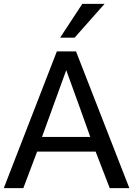

<svg xmlns="http://www.w3.org/2000/svg" viewBox="-24 -978 728 998"><path d="M363.8 -782.2 519.5 -958H403.8L288.6 -782.2ZM194.3 -266.1C235.8 -381.3 277.8 -497.1 320.3 -613.3C362.3 -498.5 403.8 -382.8 445.3 -266.1ZM97.2 0 168.9 -189.9H473.1L546.4 0H648.4L371.1 -710.9H271.5L-4.4 0Z"/></svg>

Font: Ride
Style: Regular
Weight: 400
Version: Version 3.000